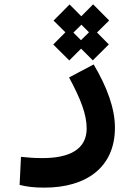

<svg xmlns="http://www.w3.org/2000/svg" viewBox="-20 -629 626 889"><path d="M186.5 239.7C376.5 239.7 512.2 148.4 512.2 -38.1C512.2 -126 476.1 -225.6 413.6 -330.6L299.8 -270.5C353 -171.4 381.3 -100.1 381.3 -34.2C381.3 62.5 301.8 103 176.8 103C132.8 103 114.3 100.6 77.1 97.2L70.8 227.1C106.9 235.8 134.3 239.7 186.5 239.7ZM300.8 -349.1 355.5 -403.8 409.7 -349.6 483.9 -423.3 429.2 -478.5 485.4 -534.2 411.1 -608.9 356.4 -553.7 302.2 -608.4 228 -533.7 282.7 -479.5 226.6 -422.9ZM355 -442.9 319.8 -478 356.9 -514.6 392.1 -479.5Z"/></svg>

Font: Cascadia Code
Style: Bold
Weight: 700
Monospace: yes
Designer: Aaron Bell
Foundry: Saja Typeworks
Version: Version 2404.023